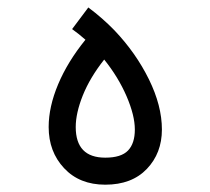

<svg xmlns="http://www.w3.org/2000/svg" viewBox="-20 -488 570 520"><path d="M262.2 -326.7Q223.6 -277.8 204.3 -229.7Q185.1 -181.6 185.1 -144Q185.1 -61 265.1 -61Q308.1 -61 326.7 -80.3Q345.2 -99.6 345.2 -137.2Q345.2 -175.3 322.8 -227.3Q300.3 -279.3 262.2 -326.7ZM211.4 -380.4Q193.8 -396 175.3 -409.2L219.2 -467.8Q257.8 -439 290 -405.8Q348.1 -344.7 383.3 -273.2Q418.5 -201.7 418.5 -137.2Q418.5 -73.2 377.7 -30.5Q336.9 12.2 265.1 12.2Q195.3 12.2 153.6 -32.5Q111.8 -77.1 111.8 -144Q111.8 -198.7 137.5 -259.8Q163.1 -320.8 211.4 -380.4Z"/></svg>

Font: AzarMehrMonospaced
Style: SansBold
Weight: 1
Designer: Amin Abedi
Version: Version 1.00